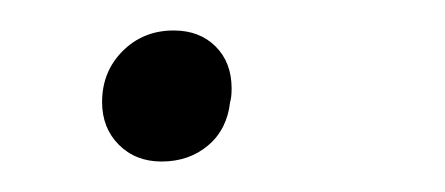

<svg xmlns="http://www.w3.org/2000/svg" viewBox="-20 -101 292 126"><path d="M47 -34Q47 -54 60.5 -67.5Q74 -81 94 -81Q111 -81 121.5 -70.5Q132 -60 132 -43Q132 -37 131 -34Q129 -16 116.5 -5.5Q104 5 86 5Q69 5 58 -6Q47 -17 47 -34Z"/></svg>

Font: Ysabeau Infant Semilight
Style: Italic
Weight: 300
Italic angle: -12°
Designer: Christian Thalmann (Catharsis Fonts)
Version: Version 0.003